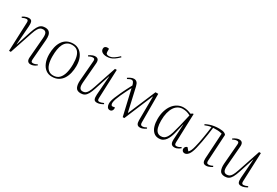

<svg xmlns="http://www.w3.org/2000/svg" viewBox="51 -1652 3760 2610"><g transform="rotate(30 1931.0 -346.5)"><path d="M540 -24Q529 -15 514 -6Q499 3 481.5 8.5Q464 14 445 14Q416 14 401 -4.5Q386 -23 389 -63L415 -379Q420 -438 405.5 -461.5Q391 -485 359 -485Q337 -485 319 -475.5Q301 -466 284 -438Q267 -410 248 -353L130 0H102L120 -452Q121 -475 114.5 -485Q108 -495 92 -495Q80 -495 64 -490.5Q48 -486 26 -475L19 -490Q32 -499 47.5 -506Q63 -513 80 -517.5Q97 -522 114 -522Q152 -522 162 -497Q172 -472 169 -427L147 -129H150L227 -365Q246 -422 265.5 -456.5Q285 -491 310 -506Q335 -521 369 -521Q410 -521 432 -502.5Q454 -484 460.5 -451Q467 -418 463 -374L437 -58Q436 -37 441.5 -26.5Q447 -16 465 -16Q481 -16 497.5 -21Q514 -26 531 -37Z M781 14Q723 14 682 -17.5Q641 -49 619 -105Q597 -161 597 -234Q597 -293 609 -345Q621 -397 647 -437Q673 -477 714 -499.5Q755 -522 813 -522Q867 -522 909 -492.5Q951 -463 975 -408.5Q999 -354 999 -278Q999 -221 986.5 -168Q974 -115 948 -74.5Q922 -34 880.5 -10Q839 14 781 14ZM786 -9Q845 -9 880 -44Q915 -79 931 -140Q947 -201 947 -277Q947 -349 933 -398.5Q919 -448 888.5 -473.5Q858 -499 807 -499Q763 -499 732.5 -479Q702 -459 683.5 -422.5Q665 -386 657.5 -337.5Q650 -289 650 -231Q650 -159 665.5 -109.5Q681 -60 711.5 -34.5Q742 -9 786 -9Z M1062 -484Q1073 -493 1088 -501.5Q1103 -510 1121 -516Q1139 -522 1157 -522Q1187 -522 1201.5 -504Q1216 -486 1213 -445L1187 -128Q1183 -70 1197 -46Q1211 -22 1243 -22Q1265 -22 1283 -31.5Q1301 -41 1318 -69.5Q1335 -98 1354 -155L1472 -508H1500L1482 -56Q1481 -33 1487.5 -23Q1494 -13 1510 -13Q1522 -13 1538 -17.5Q1554 -22 1576 -32L1583 -17Q1573 -12 1562 -6Q1551 0 1538.5 4.5Q1526 9 1513.5 11.5Q1501 14 1488 14Q1450 14 1440 -11Q1430 -36 1433 -81L1455 -379H1452L1375 -143Q1356 -85 1336.5 -50.5Q1317 -16 1292 -1Q1267 14 1233 14Q1172 14 1153 -27Q1134 -68 1139 -134L1165 -449Q1167 -471 1161 -481.5Q1155 -492 1137 -492Q1121 -492 1105 -487Q1089 -482 1071 -471ZM1288 -595Q1245 -595 1218 -613Q1191 -631 1191 -664Q1191 -684 1203.5 -695.5Q1216 -707 1238 -707Q1244 -707 1250 -706.5Q1256 -706 1265 -703V-660Q1265 -635 1276 -625.5Q1287 -616 1310 -616Q1350 -616 1387 -640.5Q1424 -665 1458 -699L1469 -687Q1432 -651 1402.5 -631Q1373 -611 1345.5 -603Q1318 -595 1288 -595Z M1916 8H1891L1798 -392H1796Q1777 -355 1756 -313.5Q1735 -272 1716.5 -231Q1698 -190 1686 -155Q1674 -120 1672 -96Q1670 -72 1678 -59Q1686 -46 1704 -49L1733 -54Q1740 -28 1727.5 -7Q1715 14 1691 14Q1662 14 1649 -9Q1636 -32 1636 -59Q1636 -81 1641.5 -104.5Q1647 -128 1661 -162.5Q1675 -197 1700 -252Q1710 -274 1721 -296.5Q1732 -319 1743.5 -342Q1755 -365 1767 -387.5Q1779 -410 1790 -431Q1782 -461 1771.5 -477Q1761 -493 1742 -493Q1731 -493 1717 -487.5Q1703 -482 1682 -470L1673 -484Q1696 -500 1719.5 -510.5Q1743 -521 1766 -521Q1793 -521 1811 -503.5Q1829 -486 1839 -443L1922 -79H1926L2108 -508H2151L2152 -59Q2152 -38 2159.5 -27Q2167 -16 2184 -16Q2199 -16 2214.5 -21Q2230 -26 2248 -36L2255 -22Q2244 -13 2229 -5Q2214 3 2197.5 8.5Q2181 14 2163 14Q2131 14 2117.5 -6Q2104 -26 2104 -66L2107 -438H2103Z M2690 -62Q2689 -35 2696 -25Q2703 -15 2718 -15Q2735 -15 2752.5 -21.5Q2770 -28 2786 -41L2796 -26Q2783 -15 2768.5 -6Q2754 3 2737.5 8.5Q2721 14 2702 14Q2679 14 2664.5 4Q2650 -6 2645 -25.5Q2640 -45 2641 -73L2655 -316H2652L2619 -176Q2610 -136 2596 -101Q2582 -66 2563.5 -40.5Q2545 -15 2519.5 -0.5Q2494 14 2460 14Q2408 14 2375.5 -16.5Q2343 -47 2328 -96.5Q2313 -146 2313 -205Q2313 -278 2331 -336.5Q2349 -395 2380.5 -436Q2412 -477 2454.5 -499Q2497 -521 2544 -521Q2579 -521 2608.5 -513Q2638 -505 2665 -493L2696 -513L2705 -508ZM2468 -26Q2495 -26 2515.5 -37Q2536 -48 2554 -75.5Q2572 -103 2587.5 -153Q2603 -203 2622 -281L2665 -466Q2634 -483 2606 -490.5Q2578 -498 2543 -498Q2506 -498 2473 -480Q2440 -462 2416.5 -426Q2393 -390 2379.5 -337Q2366 -284 2366 -214Q2366 -150 2377.5 -108Q2389 -66 2412 -46Q2435 -26 2468 -26Z M2902 -466Q2930 -481 2962.5 -492Q2995 -503 3031 -508.5Q3067 -514 3107 -514Q3135 -514 3155.5 -510.5Q3176 -507 3191 -499.5Q3206 -492 3216 -478L3192 -61Q3191 -39 3197 -27.5Q3203 -16 3220 -16Q3236 -16 3252.5 -20.5Q3269 -25 3287 -35L3294 -20Q3283 -12 3267.5 -4.5Q3252 3 3235 8.5Q3218 14 3200 14Q3168 14 3155 -6Q3142 -26 3144 -66L3168 -470Q3136 -480 3098 -481.5Q3060 -483 3028 -481Q3022 -430 3012.5 -366Q3003 -302 2991.5 -241Q2980 -180 2969 -135Q2950 -55 2923 -20.5Q2896 14 2864 14Q2852 14 2841 8.5Q2830 3 2824 -8Q2818 -19 2818 -32Q2818 -51 2830 -64.5Q2842 -78 2858 -80L2896 -35Q2912 -49 2924 -75.5Q2936 -102 2946 -144Q2955 -177 2963 -218.5Q2971 -260 2978.5 -304.5Q2986 -349 2992.5 -393.5Q2999 -438 3004 -478Q2982 -477 2951.5 -467Q2921 -457 2907 -451Z M3324 -484Q3335 -493 3350 -501.5Q3365 -510 3383 -516Q3401 -522 3419 -522Q3449 -522 3463.5 -504Q3478 -486 3475 -445L3449 -128Q3445 -70 3459 -46Q3473 -22 3505 -22Q3527 -22 3545 -31.5Q3563 -41 3580 -69.5Q3597 -98 3616 -155L3734 -508H3762L3744 -56Q3743 -33 3749.5 -23Q3756 -13 3772 -13Q3784 -13 3800 -17.5Q3816 -22 3838 -32L3845 -17Q3835 -12 3824 -6Q3813 0 3800.5 4.5Q3788 9 3775.5 11.5Q3763 14 3750 14Q3712 14 3702 -11Q3692 -36 3695 -81L3717 -379H3714L3637 -143Q3618 -85 3598.5 -50.5Q3579 -16 3554 -1Q3529 14 3495 14Q3434 14 3415 -27Q3396 -68 3401 -134L3427 -449Q3429 -471 3423 -481.5Q3417 -492 3399 -492Q3383 -492 3367 -487Q3351 -482 3333 -471Z"/></g></svg>

Font: Literata 60pt ExtraLight
Style: Italic
Weight: 250
Italic angle: -2°
Designer: Latin by Veronika Burian and Jose Scaglione. Greek by Irene Vlachou. Cyrillic by Vera Evstafieva
Foundry: TypeTogether
Version: Version 3.103;gftools[0.9.29]